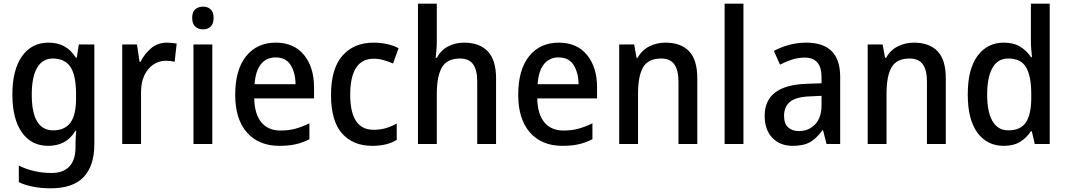

<svg xmlns="http://www.w3.org/2000/svg" viewBox="-20 -873 5781 1040"><path d="M243 -642Q290 -642 326.5 -623Q363 -604 391 -561H396L407 -632H491V-91Q491 25 433 86Q375 147 255 147Q154 147 82 114V24Q163 64 259 64Q322 64 355.5 29Q389 -6 389 -77V-93Q389 -108 390 -129.5Q391 -151 393 -165H389Q363 -122 326 -102.5Q289 -83 241 -83Q150 -83 98.5 -156Q47 -229 47 -361Q47 -494 99 -568Q151 -642 243 -642ZM266 -556Q210 -556 181 -506Q152 -456 152 -360Q152 -167 268 -167Q331 -167 361.5 -208.5Q392 -250 392 -341V-362Q392 -465 361.5 -510.5Q331 -556 266 -556Z M884 -642Q897 -642 911 -640.5Q925 -639 937 -637L926 -538Q916 -541 903 -542.5Q890 -544 879 -544Q842 -544 811 -523.5Q780 -503 762 -465Q744 -427 744 -375V-93H642V-632H722L736 -538H741Q763 -582 799 -612Q835 -642 884 -642Z M1080 -837Q1105 -837 1121 -822.5Q1137 -808 1137 -776Q1137 -744 1121 -729Q1105 -714 1080 -714Q1054 -714 1037.5 -729Q1021 -744 1021 -776Q1021 -808 1037.5 -822.5Q1054 -837 1080 -837ZM1130 -632V-93H1028V-632Z M1474 -642Q1572 -642 1626.5 -575.5Q1681 -509 1681 -400V-340H1357Q1359 -255 1395.5 -210.5Q1432 -166 1500 -166Q1544 -166 1580.5 -176Q1617 -186 1656 -205V-119Q1619 -100 1581 -91.5Q1543 -83 1494 -83Q1381 -83 1317.5 -155.5Q1254 -228 1254 -359Q1254 -495 1313 -568.5Q1372 -642 1474 -642ZM1473 -562Q1423 -562 1393.5 -525.5Q1364 -489 1359 -417H1581Q1580 -480 1554 -521Q1528 -562 1473 -562Z M1997 -83Q1892 -83 1832.5 -150.5Q1773 -218 1773 -359Q1773 -501 1835 -571.5Q1897 -642 2003 -642Q2045 -642 2080 -633.5Q2115 -625 2139 -612L2109 -529Q2084 -540 2057 -547.5Q2030 -555 2005 -555Q1877 -555 1877 -360Q1877 -170 2003 -170Q2040 -170 2070.5 -179Q2101 -188 2129 -204V-115Q2076 -83 1997 -83Z M2346 -650Q2346 -626 2344 -601.5Q2342 -577 2340 -560H2346Q2368 -601 2407 -621.5Q2446 -642 2493 -642Q2578 -642 2622.5 -594.5Q2667 -547 2667 -449V-93H2565V-431Q2565 -494 2542.5 -525Q2520 -556 2472 -556Q2401 -556 2373.5 -507.5Q2346 -459 2346 -365V-93H2244V-853H2346Z M3007 -642Q3105 -642 3159.5 -575.5Q3214 -509 3214 -400V-340H2890Q2892 -255 2928.5 -210.5Q2965 -166 3033 -166Q3077 -166 3113.5 -176Q3150 -186 3189 -205V-119Q3152 -100 3114 -91.5Q3076 -83 3027 -83Q2914 -83 2850.5 -155.5Q2787 -228 2787 -359Q2787 -495 2846 -568.5Q2905 -642 3007 -642ZM3006 -562Q2956 -562 2926.5 -525.5Q2897 -489 2892 -417H3114Q3113 -480 3087 -521Q3061 -562 3006 -562Z M3584 -642Q3668 -642 3712.5 -595.5Q3757 -549 3757 -449V-93H3655V-431Q3655 -493 3632.5 -524.5Q3610 -556 3561 -556Q3491 -556 3463.5 -508.5Q3436 -461 3436 -366V-93H3334V-632H3415L3428 -560H3434Q3457 -602 3497.5 -622Q3538 -642 3584 -642Z M4007 -93H3905V-853H4007Z M4347 -642Q4531 -642 4531 -457V-93H4457L4438 -168H4435Q4404 -124 4368.5 -103.5Q4333 -83 4274 -83Q4205 -83 4163.5 -126.5Q4122 -170 4122 -246Q4122 -411 4348 -419L4430 -422V-453Q4430 -510 4406.5 -535.5Q4383 -561 4339 -561Q4304 -561 4271 -550.5Q4238 -540 4205 -523L4172 -597Q4208 -617 4253 -629.5Q4298 -642 4347 -642ZM4367 -351Q4290 -348 4258.5 -321Q4227 -294 4227 -246Q4227 -203 4249 -183Q4271 -163 4307 -163Q4360 -163 4395 -199Q4430 -235 4430 -304V-354Z M4930 -642Q5014 -642 5058.5 -595.5Q5103 -549 5103 -449V-93H5001V-431Q5001 -493 4978.5 -524.5Q4956 -556 4907 -556Q4837 -556 4809.5 -508.5Q4782 -461 4782 -366V-93H4680V-632H4761L4774 -560H4780Q4803 -602 4843.5 -622Q4884 -642 4930 -642Z M5417 -83Q5327 -83 5274.5 -154Q5222 -225 5222 -362Q5222 -499 5275 -570.5Q5328 -642 5417 -642Q5470 -642 5506 -620Q5542 -598 5565 -563H5570Q5568 -581 5566 -605Q5564 -629 5564 -648V-853H5666V-93H5585L5569 -162H5564Q5541 -127 5506 -105Q5471 -83 5417 -83ZM5442 -167Q5509 -167 5537.5 -211Q5566 -255 5566 -343V-364Q5566 -459 5538.5 -507.5Q5511 -556 5441 -556Q5384 -556 5355.5 -504.5Q5327 -453 5327 -361Q5327 -267 5356 -217Q5385 -167 5442 -167Z"/></svg>

Font: Noto Sans Telugu UI SemiCondensed Medium
Style: Regular
Weight: 500
Width: 4
Designer: Jelle Bosma - Monotype Design Team
Foundry: Monotype Imaging Inc.
Version: Version 2.005; ttfautohint (v1.8.4.7-5d5b)